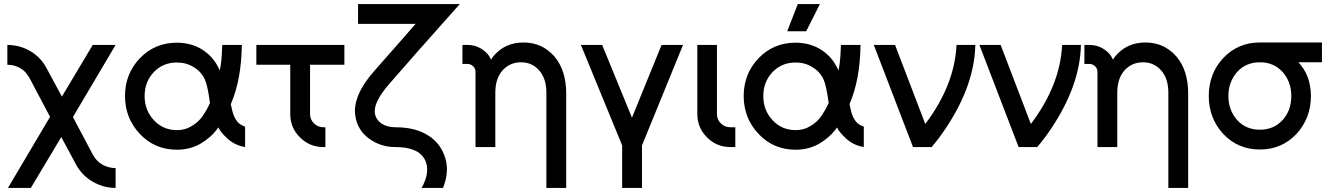

<svg xmlns="http://www.w3.org/2000/svg" viewBox="-20 -720 6499 940"><path d="M16 -500V-403Q33 -403 48.5 -399Q64 -395 78 -387Q93 -379 103.5 -367Q114 -355 123 -341L225 -148L19 200H131L280 -49L351 83Q365 110 385.5 131.5Q406 153 433 169Q486 200 546 200V103Q529 103 512.5 98.5Q496 94 481 86Q466 77 454.5 65Q443 53 435 38L337 -147L546 -500H434L283 -247L207 -388Q180 -439 128 -470Q76 -500 16 -500Z M846 -511Q738 -511 665 -435Q592 -359 592 -250Q592 -195 610.5 -148.5Q629 -102 665 -64Q738 13 846 13Q908 13 959 -15Q985 -30 1007.5 -49.5Q1030 -69 1049 -96Q1056 -82 1065.5 -70.5Q1075 -59 1086 -49Q1104 -30 1127.5 -17.5Q1151 -5 1180 0V-100Q1168 -104 1157.5 -110.5Q1147 -117 1140 -127Q1132 -137 1126 -151Q1120 -165 1116 -183Q1115 -188 1113.5 -194.5Q1112 -201 1110 -210Q1137 -273 1150 -345.5Q1163 -418 1164 -500H1068Q1067 -465 1064.5 -433.5Q1062 -402 1056 -374Q1054 -381 1050.5 -387Q1047 -393 1044 -399Q1016 -450 964 -481Q911 -511 846 -511ZM846 -414Q892 -414 927 -392Q964 -371 983 -331Q989 -318 995.5 -289.5Q1002 -261 1008 -216Q999 -196 990.5 -181Q982 -166 975 -156Q952 -121 917 -102Q901 -92 883.5 -87.5Q866 -83 846 -83Q778 -83 733 -132Q688 -180 688 -250Q688 -319 733 -367Q778 -414 846 -414Z M1235 -500V-403H1401V-162Q1401 -95 1448 -48Q1496 0 1563 0H1573V-97H1563Q1536 -97 1517 -116Q1498 -135 1498 -162V-403H1666V-500Z M1733 -700V-603H2015Q2015 -603 2013 -601Q2011 -599 2002 -588.5Q1993 -578 1971 -553Q1949 -528 1910.5 -484Q1872 -440 1810 -370Q1707 -252 1719 -156Q1729 -84 1786 -42Q1843 0 1915 0Q1986 0 2025 24Q2059 46 2068 83Q2081 135 2044 200H2149Q2165 160 2167.5 124Q2170 88 2161 57Q2139 -18 2076 -57Q2014 -97 1915 -97Q1874 -97 1847 -116Q1818 -137 1815 -169Q1810 -221 1883 -306Q1940 -372 2026.5 -470Q2113 -568 2231 -700Z M2752 200V-264Q2752 -319 2737.5 -364.5Q2723 -410 2694 -444Q2634 -512 2543 -512Q2451 -512 2395 -444Q2392 -440 2389 -436Q2386 -432 2384 -428Q2380 -437 2375 -445Q2370 -453 2362 -461Q2323 -500 2268 -500H2244V-407H2268Q2285 -407 2297 -395Q2308 -384 2308 -367V0H2340H2390H2405V-267Q2405 -335 2440 -375Q2476 -415 2531 -415Q2585 -415 2620 -375Q2655 -335 2655 -267V200Z M2824 -500 3026 -8V200H3123V-8L3324 -500H3219L3074 -144L2928 -500Z M3394 -500V-162Q3394 -95 3441 -48Q3488 0 3556 0H3580V-97H3556Q3528 -97 3509 -116Q3490 -135 3490 -162V-500Z M3875 -511Q3767 -511 3694 -435Q3621 -359 3621 -250Q3621 -195 3639.5 -148.5Q3658 -102 3694 -64Q3767 13 3875 13Q3937 13 3988 -15Q4014 -30 4036.5 -49.5Q4059 -69 4078 -96Q4085 -82 4094.5 -70.5Q4104 -59 4115 -49Q4133 -30 4156.5 -17.5Q4180 -5 4209 0V-100Q4197 -104 4186.5 -110.5Q4176 -117 4169 -127Q4161 -137 4155 -151Q4149 -165 4145 -183Q4144 -188 4142.5 -194.5Q4141 -201 4139 -210Q4166 -273 4179 -345.5Q4192 -418 4193 -500H4097Q4096 -465 4093.5 -433.5Q4091 -402 4085 -374Q4083 -381 4079.5 -387Q4076 -393 4073 -399Q4045 -450 3993 -481Q3940 -511 3875 -511ZM3875 -414Q3921 -414 3956 -392Q3993 -371 4012 -331Q4018 -318 4024.5 -289.5Q4031 -261 4037 -216Q4028 -196 4019.5 -181Q4011 -166 4004 -156Q3981 -121 3946 -102Q3930 -92 3912.5 -87.5Q3895 -83 3875 -83Q3807 -83 3762 -132Q3717 -180 3717 -250Q3717 -319 3762 -367Q3807 -414 3875 -414ZM3834 -567H3927L3994 -700H3886Z M4258 -500 4450 0H4541Q4559 -21 4576 -43.5Q4593 -66 4609 -90Q4751 -302 4755 -500H4663Q4658 -400 4619.5 -303.5Q4581 -207 4510 -113L4362 -500Z M4775 -500 4967 0H5058Q5076 -21 5093 -43.5Q5110 -66 5126 -90Q5268 -302 5272 -500H5180Q5175 -400 5136.5 -303.5Q5098 -207 5027 -113L4879 -500Z M5797 200V-264Q5797 -319 5782.5 -364.5Q5768 -410 5739 -444Q5679 -512 5588 -512Q5496 -512 5440 -444Q5437 -440 5434 -436Q5431 -432 5429 -428Q5425 -437 5420 -445Q5415 -453 5407 -461Q5368 -500 5313 -500H5289V-407H5313Q5330 -407 5342 -395Q5353 -384 5353 -367V0H5385H5435H5450V-267Q5450 -335 5485 -375Q5521 -415 5576 -415Q5630 -415 5665 -375Q5700 -335 5700 -267V200Z M6148 -512Q6041 -512 5969 -436Q5898 -360 5898 -250Q5898 -141 5969 -64Q6041 12 6148 12Q6255 12 6327 -64Q6398 -141 6398 -250Q6398 -275 6394 -298.5Q6390 -322 6382 -343Q6374 -364 6362.5 -382Q6351 -400 6337 -415H6452V-512ZM6148 -415Q6216 -415 6259 -368Q6302 -320 6302 -250Q6302 -215 6291.5 -185.5Q6281 -156 6259 -132Q6216 -85 6148 -85Q6080 -85 6037 -132Q5994 -181 5994 -250Q5994 -285 6005 -314.5Q6016 -344 6037 -368Q6080 -415 6148 -415Z"/></svg>

Font: Unageo
Style: Medium
Weight: 500
Designer: Richard Sepsi
Foundry: Richard Sepsi
Version: Version 2.000